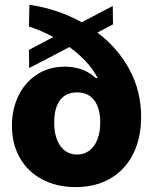

<svg xmlns="http://www.w3.org/2000/svg" viewBox="-20 -763 634 794"><path d="M382.8 -628.4Q467.3 -564.5 515.4 -475.6Q563.5 -386.7 563.5 -279.3Q563.5 -192.4 531 -127Q498.5 -61.5 437.5 -25.4Q376.5 10.7 293 10.7Q214.8 10.7 155 -20.8Q95.2 -52.2 62.3 -109.9Q29.3 -167.5 29.3 -243.2Q29.3 -311 56.2 -366.7Q83 -422.4 132.8 -454.8Q182.6 -487.3 248 -487.3Q288.1 -487.3 320.6 -474.9Q353 -462.4 376 -440.4H383.8Q348.1 -509.3 267.1 -568.4L100.6 -481.4L99.6 -556.6L200.7 -609.9Q149.9 -637.2 99.6 -653.3L101.6 -743.2Q218.8 -726.1 317.9 -670.9L446.3 -738.3L447.3 -662.1ZM394.5 -256.8Q394.5 -315.4 369.9 -348.1Q345.2 -380.9 298.8 -380.9Q252 -380.9 228 -348.4Q204.1 -315.9 204.1 -256.8Q204.1 -195.3 229.5 -159.7Q254.9 -124 298.8 -124Q327.6 -124 349.1 -139.9Q370.6 -155.8 382.6 -185.8Q394.5 -215.8 394.5 -256.8Z"/></svg>

Font: Pretendard JP Black
Style: Regular
Weight: 900
Designer: Base glyphs from Inter by Rasmus Andersson; Hangeul glyphs from Noto Sans CJK(Source Han Sans) by Jang Soo-young and Kan
Foundry: Kil Hyung-jin
Version: Version 1.309